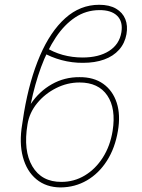

<svg xmlns="http://www.w3.org/2000/svg" viewBox="-20 -780 600 811"><path d="M315.9 -454.1Q376 -454.6 416.3 -425.8Q456.5 -397 473.1 -345.7Q489.7 -294.4 478 -226.6Q465.8 -154.3 431.6 -100.8Q397.5 -47.4 347.2 -18.1Q296.9 11.2 235.8 11.7Q174.8 11.2 133.8 -22.7Q92.8 -56.6 76.7 -116.7Q60.5 -176.8 73.7 -254.9L81.5 -305.7Q105 -442.9 148.9 -544.9Q192.9 -647 255.9 -703.4Q318.8 -759.8 398.9 -759.8Q442.4 -759.8 470.2 -743.4Q498 -727.1 509.3 -699.2Q520.5 -671.4 514.2 -635.7Q507.3 -597.2 482.9 -569.8Q458.5 -542.5 419.9 -528.6Q381.3 -514.6 330.6 -514.6Q284.7 -514.2 240 -526.1Q195.3 -538.1 158.7 -559.6L169.4 -582Q204.1 -559.6 244.6 -548.3Q285.2 -537.1 328.6 -537.1Q397.5 -537.1 440.9 -564.9Q484.4 -592.8 492.7 -643.6Q500 -688.5 475.1 -713.1Q450.2 -737.8 398.9 -737.3Q343.3 -736.8 297.6 -706.5Q252 -676.3 215.8 -622.1Q179.7 -567.9 153.3 -496.1Q127 -424.3 109.9 -340.8Q145.5 -394 199 -424.3Q252.4 -454.6 315.9 -454.1ZM315.9 -431.6Q264.2 -431.6 216.8 -407.7Q169.4 -383.8 136.7 -343.8Q104 -303.7 96.2 -254.9Q77.6 -143.6 116.7 -77.4Q155.8 -11.2 239.7 -11.7Q293 -11.7 338.1 -38.8Q383.3 -65.9 414.3 -114.5Q445.3 -163.1 455.6 -226.6Q470.7 -321.3 433.3 -376.5Q396 -431.6 315.9 -431.6Z"/></svg>

Font: Inter 16pt Thin
Style: Italic
Weight: 250
Italic angle: -9.3988°
Version: Version 4.001;git-66647c0bb